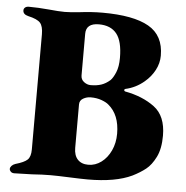

<svg xmlns="http://www.w3.org/2000/svg" viewBox="-49 -705 734 758"><g transform="rotate(5 317.5 -326.0)"><path d="M16 -11Q16 -17 21.5 -23Q27 -29 36 -32Q71 -42 83.5 -54Q96 -66 96 -95V-551Q96 -583 84 -596.5Q72 -610 36 -618Q15 -623 15 -639Q15 -646 20.5 -650.5Q26 -655 35 -655Q71 -655 115 -651Q155 -647 178 -647Q198 -647 236 -651Q284 -657 327 -657Q450 -657 510.5 -622.5Q571 -588 571 -508Q571 -478 556.5 -450.5Q542 -423 517 -402Q484 -374 443 -365Q439 -364 439 -360Q439 -356 443 -355Q513 -342 560 -307Q607 -272 607 -194Q607 -142 590.5 -109Q574 -76 552.5 -59Q531 -42 501 -27Q436 4 326 4Q301 4 253 2Q205 0 179 0Q146 0 105 3Q55 5 35 5Q26 5 21 0Q16 -5 16 -11ZM382 -395Q392 -405 401.5 -427.5Q411 -450 411 -485Q411 -551 387.5 -580.5Q364 -610 317 -610Q266 -610 266 -568V-403Q266 -387 278.5 -377.5Q291 -368 305 -368Q329 -368 347 -374Q365 -380 382 -395ZM426 -186Q426 -261 381 -298Q372 -306 353 -313Q334 -320 310 -320Q294 -320 280 -312Q266 -304 266 -288V-116Q266 -86 281 -70Q296 -54 323 -54Q351 -54 374.5 -71.5Q398 -89 412 -119Q426 -149 426 -186Z"/></g></svg>

Font: EB Garamond ExtraBold
Style: Regular
Weight: 800
Designer: Georg Duffner and Octavio Pardo
Foundry: Georg Duffner
Version: Version 1.000